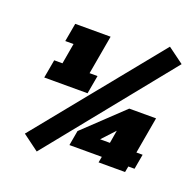

<svg xmlns="http://www.w3.org/2000/svg" viewBox="-149 -948 1146 1158"><g transform="rotate(20 424.5 -368.5)"><path d="M208 66 104 -11 747 -803 849 -728ZM98 -369 119 -487H172L195 -619H142L163 -737H390L346 -487H397L376 -369ZM581 0 588 -38H380L397 -134L644 -368H816L775 -134H815L798 -38H758L751 0ZM542 -134H605L619 -217Z"/></g></svg>

Font: Tomorrow Black
Style: Italic
Weight: 900
Italic angle: -10°
Designer: Tony de Marco, Monica Rizzolli
Foundry: Just in Type
Version: Version 2.002